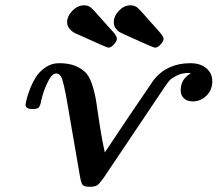

<svg xmlns="http://www.w3.org/2000/svg" viewBox="-20 -696 826 729"><path d="M77.1 -298.8Q77.1 -301.8 80.6 -316.9Q84 -332 93 -356Q102.1 -379.9 115.5 -401.9Q128.9 -423.8 152.3 -439.9Q175.8 -456.1 204.1 -456.1Q243.2 -456.1 269 -444.6Q294.9 -433.1 309.1 -416Q323.2 -398.9 333 -365Q342.8 -331.1 346.9 -300Q351.1 -269 359.6 -214.6Q368.2 -160.2 377.9 -117.2Q386.7 -131.3 471.9 -257.6Q557.1 -383.8 564 -393.1Q614.7 -456.1 703.1 -456.1Q740.2 -456.1 763.2 -437Q786.1 -418 786.1 -387.2Q786.1 -355 764.2 -333Q742.2 -311 711.9 -311Q690.9 -311 678.5 -322.5Q666 -334 666 -353Q666 -396 705.1 -418Q704.1 -418 700 -418.5Q695.8 -418.9 694.8 -418.9Q669.9 -418.9 649.9 -408.4Q629.9 -397.9 623 -389.9Q616.2 -381.8 606.9 -368.2L373 -20Q357.9 1 349.4 7.1Q340.8 13.2 320.8 13.2Q299.8 13.2 293.9 6.1Q288.1 -1 284.2 -22.9L236.8 -297.9Q221.7 -387.7 211.9 -404.8Q204.1 -417 193.8 -417Q177.7 -417 163.3 -388.4Q148.9 -359.9 141.8 -334.5Q134.8 -309.1 134.8 -305.2Q130.9 -291 125.5 -286.6Q120.1 -282.2 105 -282.2H103Q77.1 -281.7 77.1 -298.8ZM234.9 -611.8Q234.9 -634.8 254.9 -655.3Q274.9 -675.8 298.8 -675.8Q314.9 -675.8 325.4 -667Q335.9 -658.2 377.9 -609.9Q397.9 -586.9 411.1 -573.2Q424.3 -557.1 423.8 -548.8Q423.8 -540 412.8 -527.6Q401.9 -515.1 392.1 -515.1H391.1Q386.2 -515.1 280.8 -563Q264.6 -569.8 257.8 -574Q251 -578.1 242.9 -588.4Q234.9 -598.6 234.9 -611.8ZM412.1 -611.8Q412.1 -634.8 431.6 -655.3Q451.2 -675.8 475.1 -675.8Q491.2 -675.8 501.7 -667Q512.2 -658.2 554.2 -609.9Q574.2 -586.9 586.9 -573.2Q601.1 -556.2 601.1 -548.8Q601.1 -540 590.1 -527.6Q579.1 -515.1 568.8 -515.1H567.9Q562 -515.1 457 -563Q441.9 -569.8 434.3 -574Q426.8 -578.1 419.4 -587.9Q412.1 -597.7 412.1 -611.8Z"/></svg>

Font: CMU Serif
Style: BoldItalic
Weight: 700
Italic angle: -14.04°
Version: Version 0.7.0